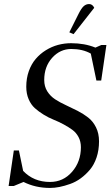

<svg xmlns="http://www.w3.org/2000/svg" viewBox="-20 -926 558 956"><path d="M22.9 0 48.8 -176.8H74.2L95.2 -75.2Q147.5 -20 229 -20Q294.9 -20 338.9 -70.6Q382.8 -121.1 382.8 -192.9Q382.8 -221.2 371.1 -243.4Q359.4 -265.6 340.3 -279.5Q321.3 -293.5 296.9 -306.6Q272.5 -319.8 246.8 -330.1Q221.2 -340.3 196.8 -355.5Q172.4 -370.6 153.3 -387.7Q134.3 -404.8 122.6 -432.1Q110.8 -459.5 110.8 -494.1Q110.8 -536.1 123.5 -571.8Q136.2 -607.4 158 -632.8Q179.7 -658.2 208.5 -676Q237.3 -693.8 269 -702.4Q300.8 -710.9 334 -710.9Q401.4 -710.9 455.1 -689L484.9 -702.1H509.8L483.9 -524.9H460L432.1 -659.2Q391.6 -682.1 335 -682.1Q279.3 -682.1 239.7 -638.2Q200.2 -594.2 200.2 -527.8Q200.2 -495.6 215.3 -471.4Q230.5 -447.3 254.4 -431.6Q278.3 -416 307.6 -402.6Q336.9 -389.2 366 -374.3Q395 -359.4 418.9 -340.8Q442.9 -322.3 458 -292Q473.1 -261.7 473.1 -222.2Q473.1 -178.7 460.9 -142.3Q448.7 -106 428 -81.3Q407.2 -56.6 382.3 -38.3Q357.4 -20 329.1 -10Q300.8 0 276.1 4.9Q251.5 9.8 229 9.8Q156.7 9.8 97.2 -20L48.8 0ZM325.2 -765.1 371.1 -856.9Q384.8 -884.3 396.5 -895Q408.2 -905.8 423.8 -905.8Q440.4 -905.8 449.2 -887.2L346.2 -755.9Z"/></svg>

Font: Dihjauti
Style: Bold Italic
Weight: 700
Italic angle: -9°
Designer: T. Christopher White
Version: Version 3.0.0